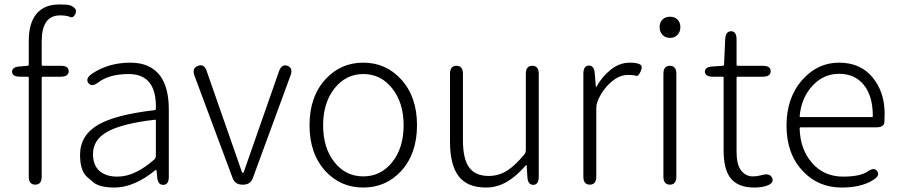

<svg xmlns="http://www.w3.org/2000/svg" viewBox="-20 -828 4029 861"><path d="M138 0Q109 0 109 -36V-479Q109 -484 104 -484H71Q35 -484 34 -506Q34 -528 69 -530L103 -533Q109 -533 109 -539V-645Q109 -725 144 -766.5Q179 -808 246 -808Q284 -808 295 -804Q328 -790 319 -768Q309 -745 294 -752Q279 -759 249 -759Q167 -759 167 -642V-538Q167 -533 172 -533H252Q288 -533 288 -509Q288 -484 252 -484H172Q167 -484 167 -479V-36Q167 0 138 0Z M494 13Q426 13 398 -11Q384 -23 370 -35Q339 -63 339 -134Q339 -221 421 -269Q500 -314 673 -334Q679 -335 679 -341Q683 -496 557 -496Q470 -496 420 -458Q391 -436 376 -456Q362 -476 392 -497Q466 -547 565 -547Q655 -547 699 -487Q737 -434 737 -338V-35Q737 0 713 1Q688 2 685 -33L682 -63Q681 -68 677 -65Q581 13 494 13ZM506 -36Q549 -36 591 -57Q630 -76 671 -112Q679 -119 679 -130V-287Q679 -292 674 -291Q526 -274 459 -236Q397 -200 397 -137Q397 -85 429 -59Q458 -36 506 -36Z M1066 0Q1034 0 1023 -30L852 -489Q840 -523 868 -533Q896 -543 907 -509L1064 -59Q1067 -52 1069 -52Q1071 -52 1074 -59L1231 -508Q1243 -542 1269 -533Q1295 -523 1283 -490L1114 -30Q1103 0 1071 0Z M1440 -60Q1368 -138 1368 -266.5Q1368 -395 1440 -473Q1508 -547 1609 -547Q1710 -547 1778 -473Q1850 -395 1850 -266.5Q1850 -138 1778 -60Q1710 13 1609 13Q1508 13 1440 -60ZM1479.5 -101Q1530 -37 1609 -37Q1688 -37 1739 -101Q1790 -165 1790 -266Q1790 -367 1739 -431.5Q1688 -496 1609.5 -496Q1531 -496 1480 -431.5Q1429 -367 1429 -266Q1429 -165 1479.5 -101Z M2159 13Q2076 13 2037 -37.5Q1998 -88 1998 -192V-497Q1998 -533 2027 -533Q2056 -533 2056 -497V-199Q2056 -116 2083.5 -77.5Q2111 -39 2172 -39Q2217 -39 2256 -64Q2291 -87 2330 -134Q2338 -143 2338 -155V-497Q2338 -533 2367 -533Q2396 -533 2396 -497V-36Q2396 0 2372 1Q2347 1 2345 -34L2342 -83Q2342 -88 2340.5 -88Q2339 -88 2332 -80Q2296 -39 2257 -15Q2211 13 2159 13Z M2625 0Q2596 0 2596 -36V-497Q2596 -533 2620 -534Q2644 -535 2647 -500L2652 -439Q2652 -434 2654 -438Q2681 -486 2720 -516.5Q2759 -547 2804 -547Q2835 -547 2849.5 -539.5Q2864 -532 2853 -508Q2842 -484 2832.5 -488Q2823 -492 2797 -492Q2758 -492 2723 -462Q2681 -427 2659 -372Q2654 -358 2654 -343V-36Q2654 0 2625 0Z M2984 0Q2955 0 2955 -36V-497Q2955 -533 2984 -533Q3013 -533 3013 -497V-36Q3013 0 2984 0ZM2984.5 -658Q2964 -658 2951 -671.5Q2938 -685 2938 -706.5Q2938 -728 2951 -740.5Q2964 -753 2984.5 -753Q3005 -753 3018 -740.5Q3031 -728 3031 -706.5Q3031 -685 3018 -671.5Q3005 -658 2984.5 -658Z M3362 13Q3287 13 3254 -32Q3225 -72 3225 -152V-479Q3225 -484 3220 -484H3178Q3142 -484 3141 -506Q3141 -528 3176 -530L3221 -533Q3227 -533 3227 -539L3232 -652Q3234 -688 3259 -688Q3283 -687 3283 -651V-538Q3283 -533 3288 -533H3400Q3436 -533 3436 -509Q3436 -484 3400 -484H3288Q3283 -484 3283 -479V-148Q3283 -93 3301 -67Q3322 -37 3356 -37Q3372 -37 3388 -41L3401 -44Q3434 -52 3443 -29Q3452 -7 3418 5Q3395 13 3362 13Z M3755 13Q3649 13 3580 -61Q3507 -138 3507 -264.5Q3507 -391 3579 -471Q3647 -547 3742.5 -547Q3838 -547 3892.5 -481.5Q3947 -416 3947 -318Q3947 -299 3946 -280Q3944 -257 3909 -257H3571Q3566 -257 3566 -252Q3568 -159 3621.5 -97.5Q3675 -36 3761 -36Q3837 -36 3871 -59Q3900 -80 3914 -60Q3927 -40 3896 -21Q3842 13 3755 13ZM3566 -308Q3566 -303 3571 -303H3889Q3894 -303 3894 -308Q3894 -398 3853.5 -447.5Q3813 -497 3743.5 -497Q3674 -497 3626 -446Q3574 -392 3566 -308Z"/></svg>

Font: Resource Han Rounded JP Light
Style: Regular
Weight: 300
Designer: Cyano Hao (round all glyphs); Ryoko NISHIZUKA 西塚涼子 (kana, bopomofo & ideographs); Paul D. Hunt (Latin, Greek & Cyrillic)
Foundry: Cyano Hao
Version: 0.990